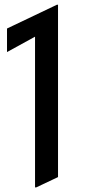

<svg xmlns="http://www.w3.org/2000/svg" viewBox="-20 -777 389 816"><path d="M128.9 19.5V-621.1L9.8 -555.7V-655.8L221.7 -756.8H226.6V-24.4L133.8 19.5Z"/></svg>

Font: Nova Square
Style: Book
Weight: 400
Version: Version 2.000